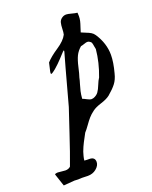

<svg xmlns="http://www.w3.org/2000/svg" viewBox="-243 -666 802 1011"><g transform="rotate(-20 158.0 -161.0)"><path d="M109.4 174.8Q140.6 174.8 140.6 202.1Q140.6 222.7 119.1 240.2Q99.6 255.9 72.3 255.9Q67.4 255.9 56.2 255.4Q44.9 254.9 39.1 254.9Q25.4 254.9 17.6 255.9Q10.7 255.9 5.4 255.4Q0 254.9 -2 254.9Q-11.7 254.9 -64.5 259.8L-87.9 189.5Q-83 184.6 -71.3 184.6Q-65.4 184.6 -51.3 186.5Q-37.1 188.5 -29.3 188.5Q-10.7 188.5 0 177.7Q25.4 110.4 57.1 14.2Q88.9 -82 101.6 -119.1Q170.9 -374 177.7 -395.5Q179.7 -400.4 179.7 -406.2Q179.7 -408.2 178.7 -408.2Q175.8 -408.2 161.1 -391.6Q146.5 -375 123.5 -352.1Q100.6 -329.1 80.1 -316.4Q76.2 -314.5 75.2 -314.5Q72.3 -314.5 72.3 -320.3Q72.3 -326.2 77.6 -346.7Q83 -367.2 84 -375Q106.4 -400.4 149.4 -428.7Q192.4 -457 207 -486.3Q210 -498 210.4 -518.1Q210.9 -538.1 214.4 -551.8Q217.8 -565.4 230.5 -574.2Q241.2 -582 254.9 -582Q263.7 -582 283.2 -576.7Q302.7 -571.3 314.5 -570.3Q315.4 -563.5 315.4 -550.8Q315.4 -537.1 312.5 -524.4Q309.6 -511.7 303.2 -493.2Q296.9 -474.6 294.9 -466.8Q304.7 -461.9 320.3 -456.1Q335.9 -450.2 346.7 -443.8Q357.4 -437.5 365.2 -425.8Q404.3 -366.2 404.3 -301.8Q404.3 -260.7 388.7 -203.1Q380.9 -170.9 364.7 -149.9Q348.6 -128.9 318.4 -103.5Q300.8 -89.8 268.1 -79.6Q235.4 -69.3 218.8 -56.6Q201.2 -43.9 188.5 -29.3Q175.8 -14.6 162.1 4.9Q148.4 24.4 136.7 37.1Q133.8 43 125 59.1Q116.2 75.2 112.8 82Q109.4 88.9 102.5 103.5Q95.7 118.2 92.8 127.4Q89.8 136.7 86.4 149.4Q83 162.1 82 173.8Q86.9 174.8 97.7 174.8ZM271.5 -398.4Q251 -380.9 240.2 -358.9Q229.5 -336.9 221.2 -299.8Q212.9 -262.7 207 -246.1Q204.1 -231.4 198.2 -212.9Q192.4 -194.3 188.5 -177.2Q184.6 -160.2 182.6 -135.7Q189.5 -133.8 204.6 -125.5Q219.7 -117.2 229.5 -117.2Q232.4 -117.2 240.2 -119.1Q258.8 -126 268.6 -139.6Q278.3 -153.3 287.1 -175.8Q295.9 -198.2 304.7 -210.9Q333 -285.2 339.8 -357.4Q337.9 -364.3 336.4 -375Q335 -385.7 332.5 -393.1Q330.1 -400.4 322.3 -404.3Q317.4 -408.2 309.6 -408.2Q303.7 -408.2 291.5 -403.8Q279.3 -399.4 271.5 -398.4Z"/></g></svg>

Font: Essays1743
Style: Italic
Weight: 500
Italic angle: -10°
Designer: Based on the typeface in a 1743 English translation of the essays of Montaigne.  PostScript/TrueType font designed by Jo
Version: Version 002.100